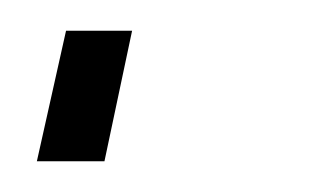

<svg xmlns="http://www.w3.org/2000/svg" viewBox="-20 -105 217 125"><path d="M4 0 23 -85H66L48 0Z"/></svg>

Font: Raleway Thin Light
Style: Italic
Weight: 300
Italic angle: -12°
Version: Version 4.026